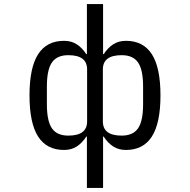

<svg xmlns="http://www.w3.org/2000/svg" viewBox="-20 -730 940 950"><path d="M407 -54Q386 -22 359.5 -5Q333 12 297 12Q211 12 168.5 -54.5Q126 -121 126 -258Q126 -395 168.5 -461.5Q211 -528 297 -528Q333 -528 359.5 -511Q386 -494 407 -462H410V-710H490V-462H493Q514 -494 540.5 -511Q567 -528 603 -528Q689 -528 731.5 -461.5Q774 -395 774 -258Q774 -121 731.5 -54.5Q689 12 603 12Q567 12 540.5 -5Q514 -22 493 -54H490V200H410V-54ZM411 -129V-387Q411 -457 318 -457Q262 -457 237 -421Q212 -385 212 -302V-214Q212 -131 237 -95Q262 -59 318 -59Q411 -59 411 -129ZM688 -214V-302Q688 -385 663 -421Q638 -457 582 -457Q489 -457 489 -387V-129Q489 -59 582 -59Q638 -59 663 -95Q688 -131 688 -214Z"/></svg>

Font: iA Writer Quattro V
Style: Regular
Weight: 400
Designer: Mike Abbink, Paul van der Laan, Pieter van Rosmalen, Oliver Reichenstein
Foundry: Information Architects Inc.
Version: Version 2.000